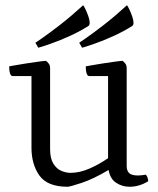

<svg xmlns="http://www.w3.org/2000/svg" viewBox="-20 -700 603 732"><path d="M238 12Q161 12 130.5 -30.5Q100 -73 100 -137V-410H29Q22 -410 19 -418Q16 -426 15.5 -435Q15 -444 15 -447Q15 -447 34 -450.5Q53 -454 79 -458Q105 -462 127 -465Q149 -468 155 -468Q160 -465 165.5 -458Q171 -451 171 -440V-131Q171 -96 183.5 -76Q196 -56 214 -48.5Q232 -41 249 -41Q284 -41 321.5 -57.5Q359 -74 392 -97V-410H321Q314 -410 311 -418Q308 -426 307.5 -435Q307 -444 307 -447Q307 -447 326 -450.5Q345 -454 371 -458Q397 -462 419 -465Q441 -468 447 -468Q452 -465 457.5 -458Q463 -451 463 -440V-67Q463 -49 472.5 -40Q482 -31 506 -31Q518 -31 536 -34Q541 -29 543 -21.5Q545 -14 545 -9Q511 12 474 12Q446 12 423 -3Q400 -18 394 -52Q335 -17 290.5 -2.5Q246 12 238 12ZM293 -518 282 -537Q282 -537 307.5 -554.5Q333 -572 375 -604.5Q417 -637 464 -680Q467 -677 473 -664.5Q479 -652 484 -637.5Q489 -623 489 -613Q489 -604 484 -601Q451 -580 413.5 -563Q376 -546 343.5 -534.5Q311 -523 293 -518ZM126 -518 115 -537Q115 -537 140.5 -554.5Q166 -572 208 -604.5Q250 -637 297 -680Q300 -677 306 -664.5Q312 -652 317 -637.5Q322 -623 322 -613Q322 -604 317 -601Q284 -580 246.5 -563Q209 -546 176.5 -534.5Q144 -523 126 -518Z"/></svg>

Font: Mate
Style: Regular
Weight: 400
Designer: Eduardo Rodriguez Tunni
Foundry: Eduardo Rodriguez Tunni
Version: Version 1.003; ttfautohint (v1.8.4.7-5d5b);gftools[0.9.24]